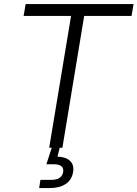

<svg xmlns="http://www.w3.org/2000/svg" viewBox="-20 -748 696 972"><path d="M99.6 -667.5 109.9 -727.5H656.2L646 -667.5H406.2L295.9 0H229L339.8 -667.5ZM178.2 204.1 184.6 162.6H238.8Q266.1 162.6 281.2 152.6Q296.4 142.6 299.8 123Q302.7 104 291 93.8Q279.3 83.5 251 83.5H214.8L248 -18.6H284.2L282.2 0L271 44.9Q314 46.4 335 66.9Q356 87.4 350.1 123Q343.3 163.6 312 183.8Q280.8 204.1 232.4 204.1Z"/></svg>

Font: Inter 28pt Light
Style: Italic
Weight: 300
Italic angle: -9.3988°
Designer: Rasmus Andersson
Foundry: rsms
Version: Version 4.001;git-66647c0bb